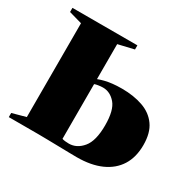

<svg xmlns="http://www.w3.org/2000/svg" viewBox="-118 -631 776 763"><g transform="rotate(30 270.5 -249.0)"><path d="M6 0V-19L68 -36V-466.5L8 -483.5V-502.5H306V-483.5L234 -466.5V-306Q247 -311 262 -314.8Q277 -318.5 296.2 -320.8Q315.5 -323 339.5 -323Q393.5 -323 435.5 -308.2Q477.5 -293.5 501.2 -260.2Q525 -227 525 -171Q525 -115.5 500.8 -76.8Q476.5 -38 430.5 -17.5Q384.5 3 319 3Q308 3 284.5 2.5Q261 2 233.2 1.5Q205.5 1 180.8 0.5Q156 0 141.5 0ZM265 -28Q301 -28 327.5 -59.8Q354 -91.5 354 -163Q354 -232 329.5 -260.5Q305 -289 272 -289Q262.5 -289 251 -287.2Q239.5 -285.5 234 -283V-32Q239 -30 247.8 -29Q256.5 -28 265 -28Z"/></g></svg>

Font: Merriweather 144pt Black
Style: Regular
Weight: 900
Version: Version 2.100